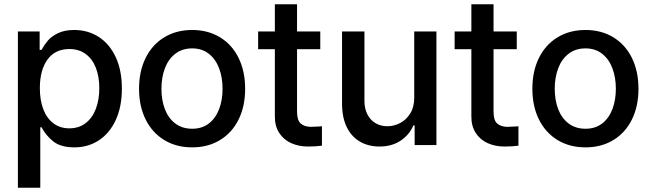

<svg xmlns="http://www.w3.org/2000/svg" viewBox="-20 -677 3039 896"><path d="M63.5 -530.3H165V-444.3H173.8Q187 -468.3 203.6 -487.8Q220.2 -507.3 250.7 -522.2Q281.2 -537.1 326.2 -537.1Q390.6 -537.1 441.2 -504.4Q491.7 -471.7 520.3 -409.9Q548.8 -348.1 548.8 -263.7Q548.8 -179.7 520.5 -117.7Q492.2 -55.7 441.9 -22.5Q391.6 10.7 327.1 10.7Q263.7 10.7 229 -16.8Q194.3 -44.4 173.8 -83H168V199.2H63.5ZM303.7 -78.1Q348.1 -78.1 379.6 -102.3Q411.1 -126.5 427.2 -168.9Q443.4 -211.4 443.4 -265.6Q443.4 -318.8 427.5 -360.1Q411.6 -401.4 380.1 -424.8Q348.6 -448.2 303.7 -448.2Q237.3 -448.2 201.7 -399.2Q166 -350.1 166 -265.6Q166 -209.5 182.1 -167.2Q198.2 -125 229.2 -101.6Q260.3 -78.1 303.7 -78.1Z M628.9 -262.7Q628.9 -344.7 659.7 -406.7Q690.4 -468.8 746.6 -502.9Q802.7 -537.1 877 -537.1Q950.7 -537.1 1006.8 -502.9Q1063 -468.8 1093.5 -406.5Q1124 -344.2 1124 -262.7Q1124 -181.2 1093.5 -119.4Q1063 -57.6 1006.8 -23.4Q950.7 10.7 877 10.7Q802.7 10.7 746.6 -23.4Q690.4 -57.6 659.7 -119.4Q628.9 -181.2 628.9 -262.7ZM1018.6 -262.7Q1018.6 -314.9 1002.7 -357.7Q986.8 -400.4 954.8 -425.8Q922.9 -451.2 877 -451.2Q830.1 -451.2 797.6 -425.8Q765.1 -400.4 749.3 -357.7Q733.4 -314.9 733.4 -262.7Q733.4 -210.4 749.3 -168.2Q765.1 -126 797.6 -101.1Q830.1 -76.2 877 -76.2Q923.3 -76.2 955.1 -101.1Q986.8 -126 1002.7 -168.2Q1018.6 -210.4 1018.6 -262.7Z M1474.6 -447.3H1366.2V-156.2Q1366.2 -115.7 1383.1 -100.8Q1399.9 -85.9 1429.7 -85Q1443.4 -85 1472.7 -86.9Q1475.6 -87.9 1482.4 -87.9V2.9Q1453.1 6.8 1417 6.8Q1374.5 6.8 1339.4 -8.8Q1304.2 -24.4 1283.2 -56.4Q1262.2 -88.4 1262.7 -134.8V-447.3H1184.6V-530.3H1262.7V-657.2H1366.2V-530.3H1474.6Z M1913.1 -530.3H2016.6V0H1915V-91.8H1909.2Q1890.1 -47.4 1849.1 -20.3Q1808.1 6.8 1751 6.8Q1699.2 6.8 1659.7 -16.1Q1620.1 -39.1 1598.1 -84Q1576.2 -128.9 1576.2 -193.4V-530.3H1680.7V-206.1Q1680.7 -170.4 1694.3 -143.6Q1708 -116.7 1732.2 -102.3Q1756.3 -87.9 1788.1 -87.9Q1818.4 -87.9 1847.2 -102.8Q1876 -117.7 1894.5 -147.7Q1913.1 -177.7 1913.1 -220.7Z M2391.6 -447.3H2283.2V-156.2Q2283.2 -115.7 2300 -100.8Q2316.9 -85.9 2346.7 -85Q2360.4 -85 2389.6 -86.9Q2392.6 -87.9 2399.4 -87.9V2.9Q2370.1 6.8 2334 6.8Q2291.5 6.8 2256.3 -8.8Q2221.2 -24.4 2200.2 -56.4Q2179.2 -88.4 2179.7 -134.8V-447.3H2101.6V-530.3H2179.7V-657.2H2283.2V-530.3H2391.6Z M2464.4 -262.7Q2464.4 -344.7 2495.1 -406.7Q2525.9 -468.8 2582 -502.9Q2638.2 -537.1 2712.4 -537.1Q2786.1 -537.1 2842.3 -502.9Q2898.4 -468.8 2929 -406.5Q2959.5 -344.2 2959.5 -262.7Q2959.5 -181.2 2929 -119.4Q2898.4 -57.6 2842.3 -23.4Q2786.1 10.7 2712.4 10.7Q2638.2 10.7 2582 -23.4Q2525.9 -57.6 2495.1 -119.4Q2464.4 -181.2 2464.4 -262.7ZM2854 -262.7Q2854 -314.9 2838.1 -357.7Q2822.3 -400.4 2790.3 -425.8Q2758.3 -451.2 2712.4 -451.2Q2665.5 -451.2 2633.1 -425.8Q2600.6 -400.4 2584.7 -357.7Q2568.8 -314.9 2568.8 -262.7Q2568.8 -210.4 2584.7 -168.2Q2600.6 -126 2633.1 -101.1Q2665.5 -76.2 2712.4 -76.2Q2758.8 -76.2 2790.5 -101.1Q2822.3 -126 2838.1 -168.2Q2854 -210.4 2854 -262.7Z"/></svg>

Font: Pretendard GOV Medium
Style: Regular
Weight: 500
Designer: Base glyphs from Inter by Rasmus Andersson; Hangeul glyphs from Noto Sans CJK(Source Han Sans) by Jang Soo-young and Kan
Foundry: Kil Hyung-jin
Version: Version 1.309